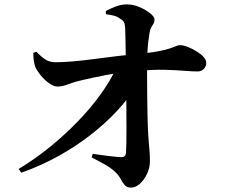

<svg xmlns="http://www.w3.org/2000/svg" viewBox="-20 -816 1040 876"><path d="M65 -45Q141 -91 209 -146.5Q277 -202 335 -262Q393 -322 437.5 -383.5Q482 -445 510 -504L601 -510L600 -422Q567 -367 514 -310Q461 -253 392 -199.5Q323 -146 243 -102Q163 -58 77 -28ZM578 40Q559 40 549 28.5Q539 17 530.5 0.5Q522 -16 506 -31Q486 -50 458.5 -65.5Q431 -81 398 -98L403 -114Q439 -109 473.5 -104.5Q508 -100 532 -99Q554 -98 555 -120Q556 -134 556.5 -165.5Q557 -197 557 -239.5Q557 -282 556.5 -331.5Q556 -381 555.5 -431.5Q555 -482 554 -528Q554 -544 553.5 -573.5Q553 -603 552.5 -635Q552 -667 551 -690Q550 -706 545.5 -714.5Q541 -723 529 -730Q515 -741 497.5 -745Q480 -749 463 -751V-766Q479 -775 506 -785.5Q533 -796 558 -796Q588 -796 617 -783.5Q646 -771 665.5 -755Q685 -739 685 -727Q685 -716 680.5 -708.5Q676 -701 670.5 -692Q665 -683 662 -665Q659 -647 656.5 -626Q654 -605 653 -585.5Q652 -566 652 -550Q651 -528 651 -485.5Q651 -443 651.5 -392Q652 -341 653 -291.5Q654 -242 656 -207Q657 -186 659 -165Q661 -144 662.5 -123.5Q664 -103 664 -81Q664 -50 650.5 -22Q637 6 617.5 23Q598 40 578 40ZM243 -421Q225 -421 203 -437Q181 -453 164 -474.5Q147 -496 141 -511Q136 -526 134 -540.5Q132 -555 132 -575L146 -580Q167 -558 186.5 -545Q206 -532 233 -532Q267 -532 313.5 -536Q360 -540 412 -547Q464 -554 514.5 -560Q565 -566 606 -570Q666 -575 702 -582Q738 -589 756.5 -595.5Q775 -602 784 -606Q793 -610 800 -610Q816 -610 836.5 -602Q857 -594 876.5 -582Q896 -570 908.5 -556.5Q921 -543 921 -530Q921 -513 910 -501.5Q899 -490 881 -490Q858 -490 822 -493Q786 -496 732.5 -497.5Q679 -499 603 -492Q528 -486 463.5 -473.5Q399 -461 353 -450Q318 -442 291 -431.5Q264 -421 243 -421Z"/></svg>

Font: Noto Serif HK ExtraLight
Style: Bold
Weight: 700
Version: Version 2.002-H1;hotconv 1.1.0;makeotfexe 2.6.0